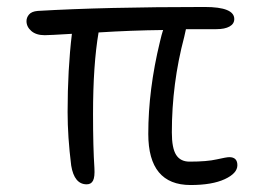

<svg xmlns="http://www.w3.org/2000/svg" viewBox="-20 -512 740 545"><path d="M226.1 11.2Q190.9 11.2 182.1 -42Q171.9 -123.5 171.9 -193.8Q171.9 -314.5 184.1 -416Q119.6 -412.1 106.9 -412.1Q82.5 -412.1 68.8 -424.1Q55.2 -436 55.2 -452.1Q55.2 -462.4 62.5 -470.9Q69.8 -479.5 86.9 -481Q276.9 -492.2 561 -492.2Q645 -492.2 645 -458Q645 -444.3 631.6 -436.8Q618.2 -429.2 594.2 -429.2H507.8Q506.8 -423.3 502.9 -407.2Q467.8 -274.9 467.8 -136.2Q467.8 -91.3 480 -72.3Q492.2 -53.2 518.1 -53.2Q567.4 -53.2 595.2 -59.6Q623 -65.9 630.9 -65.9Q653.8 -65.9 653.8 -43Q653.8 -20 617.9 -3.4Q582 13.2 521 13.2Q400.9 13.2 400.9 -131.8Q400.9 -257.8 434.1 -394Q438.5 -413.1 442.9 -426.8Q352.5 -425.8 259.8 -419.9Q244.1 -328.1 244.1 -189Q244.1 -92.8 248 -35.2Q249.5 -9.8 244.1 0.7Q238.8 11.2 226.1 11.2Z"/></svg>

Font: Shantell Sans Normal
Style: Regular
Weight: 300
Designer: Stephen Nixon, Anya Danilova, Shantell Martin
Foundry: Arrow Type
Version: Version 1.006;[559af2be0]